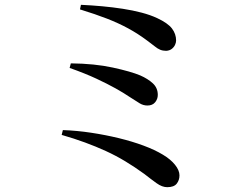

<svg xmlns="http://www.w3.org/2000/svg" viewBox="-20 -750 1040 797"><path d="M674 27Q653 27 630 10.5Q607 -6 579 -28Q539 -57 500 -80.5Q461 -104 419.5 -123Q378 -142 333 -158.5Q288 -175 236 -190L241 -210Q299 -208 358.5 -199Q418 -190 473.5 -176.5Q529 -163 576 -145.5Q623 -128 656 -108Q688 -89 706.5 -66Q725 -43 725 -22Q725 -2 713.5 12.5Q702 27 674 27ZM592 -312Q575 -312 560 -321Q545 -330 519 -347Q494 -364 460 -383Q426 -402 380 -423.5Q334 -445 269 -468L274 -487Q373 -486 448.5 -469.5Q524 -453 562 -437Q594 -423 614.5 -404Q635 -385 635 -356Q635 -339 624 -325.5Q613 -312 592 -312ZM670 -539Q656 -539 645 -543.5Q634 -548 622.5 -557.5Q611 -567 593 -580Q553 -610 512.5 -632Q472 -654 424.5 -672.5Q377 -691 312 -711L316 -730Q360 -728 404 -724Q448 -720 490 -713.5Q532 -707 568 -697.5Q604 -688 632 -675Q677 -654 694 -631.5Q711 -609 711 -582Q711 -573 706.5 -563.5Q702 -554 693 -547Q684 -540 670 -539Z"/></svg>

Font: Noto Serif SC ExtraLight SemiBold
Style: Regular
Weight: 600
Version: Version 2.002-H1;hotconv 1.1.0;makeotfexe 2.6.0